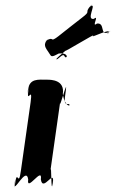

<svg xmlns="http://www.w3.org/2000/svg" viewBox="-20 -872 518 865"><path d="M205 -627C192 -649 172 -665 189 -688C216 -710 161 -668 189 -690C228 -710 201 -677 242 -708C269 -730 321 -770 349 -792C394 -826 357 -810 388 -846C415 -868 363 -824 391 -846C415 -854 366 -781 403 -787C430 -809 389 -744 417 -766C456 -770 427 -709 470 -727C497 -749 442 -702 470 -724C481 -748 391 -700 398 -710C425 -732 250 -624 278 -646C278 -646 216 -596 239 -606C266 -628 265 -628 274 -614C287 -611 284 -636 245 -631C214 -614 211 -617 205 -627ZM192 -513C152 -513 113 -520 106 -467C97 -405 117 -530 108 -468C98 -395 129 -492 118 -412L74 -102C63 -22 58 -117 48 -45C39 17 55 -108 46 -46C38 8 98 -126 107 -64C98 -2 173 -126 164 -64C173 -2 228 -119 218 -46C209 16 226 -107 217 -45C209 10 213 -146 207 -102L251 -412C245 -368 285 -522 277 -468C268 -406 269 -403 291 -403C302 -393 272 -387 263 -449C272 -511 213 -513 192 -513Z"/></svg>

Font: Hussar Przerywany
Style: Obl
Weight: 400
Foundry: Cannot Into Space Fonts
Version: Version 0.982